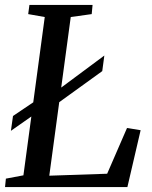

<svg xmlns="http://www.w3.org/2000/svg" viewBox="-24 -763 621 783"><path d="M-3.5 0 0 -34.5 71.5 -48 158.5 -693.5 91 -705.5 96 -743H353.5L350 -705.5L264.5 -693.5L177 -46.5L413 -54.5L494 -241L549.5 -232L495.5 0ZM20.5 -229.5 29 -290 144 -367.5 178 -370.5 401.5 -536.5 393 -473 182.5 -321 147.5 -318.5Z"/></svg>

Font: Merriweather 48pt
Style: Italic
Weight: 400
Italic angle: -7.8°
Version: Version 2.101